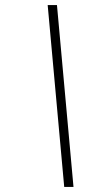

<svg xmlns="http://www.w3.org/2000/svg" viewBox="-20 -735 416 755"><path d="M269 0H232.5L167.5 -715H204Z"/></svg>

Font: Newsreader Display
Style: Italic
Weight: 400
Italic angle: -17°
Designer: Hugues Gentile
Foundry: Production Type
Version: Version 1.001